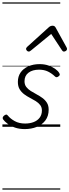

<svg xmlns="http://www.w3.org/2000/svg" viewBox="-20 -1050 575 1590"><path d="M185 19Q140 19 104 6.5Q68 -6 43 -25Q18 -44 6 -61Q1 -69 2.5 -76.5Q4 -84 13 -92Q23 -100 30.5 -101Q38 -102 45 -93Q66 -67 102 -47Q138 -27 188 -27Q227 -27 258.5 -39Q290 -51 308.5 -75.5Q327 -100 327 -135Q327 -162 312.5 -180.5Q298 -199 275.5 -213Q253 -227 227.5 -240Q202 -253 179.5 -270Q157 -287 142.5 -311Q128 -335 128 -372Q128 -417 150.5 -449.5Q173 -482 214 -500.5Q255 -519 308 -519Q350 -519 383 -507Q416 -495 438.5 -478.5Q461 -462 470 -446Q476 -437 475 -430.5Q474 -424 464 -417Q456 -411 449 -410.5Q442 -410 435 -417Q409 -442 377.5 -457.5Q346 -473 303 -473Q249 -473 216 -448Q183 -423 183 -377Q183 -349 197.5 -330Q212 -311 235 -296.5Q258 -282 283.5 -268.5Q309 -255 331.5 -238.5Q354 -222 368.5 -199Q383 -176 383 -142Q383 -89 356 -53Q329 -17 284 1Q239 19 185 19ZM218 -623Q210 -623 203 -630Q196 -637 196 -645Q196 -650 198.5 -654Q201 -658 205 -662L385 -825Q393 -832 400.5 -834.5Q408 -837 416 -837Q423 -837 429 -834Q435 -831 440 -823L530 -660Q533 -655 534 -651Q535 -647 535 -644Q535 -635 526.5 -629Q518 -623 510 -623Q504 -623 500 -626Q496 -629 493 -634L404 -769L239 -634Q233 -629 228 -626Q223 -623 218 -623ZM0 510H479V520H0ZM0 -20H479V0H0ZM0 -505H479V-500H0ZM0 -1030H479V-1020H0Z"/></svg>

Font: Playwrite CO Guides
Style: Regular
Weight: 400
Designer: Veronika Burian, José Scaglione
Foundry: TypeTogether
Version: Version 1.003